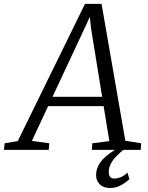

<svg xmlns="http://www.w3.org/2000/svg" viewBox="-80 -769 759 985"><path d="M-60 0 -56 -34 11 -45 356 -749H441L563 -47L644 -34L642 0H391.5L393.5 -34L481 -45L451.5 -224.5H167L83.5 -46L173 -34L170 0ZM189.5 -272.5H444L387 -624L381 -682.5L356.5 -629.5ZM482.5 195.5Q449.5 194.5 431.2 176Q413 157.5 413 131Q413 104.5 423.2 83.5Q433.5 62.5 449.8 46Q466 29.5 485.8 15.8Q505.5 2 524.5 -10.5L545.5 -23.5L556 -3.5Q537.5 12.5 519.5 30.2Q501.5 48 489.8 68.5Q478 89 478 113Q478 130.5 485.2 138.8Q492.5 147 506.5 147Q524 147 541.5 139.2Q559 131.5 574 116.5L584 150Q566.5 167 540.2 181.5Q514 196 482.5 195.5Z"/></svg>

Font: Merriweather 24pt Light
Style: Italic
Weight: 300
Italic angle: -7.8°
Version: Version 2.101